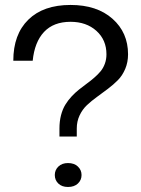

<svg xmlns="http://www.w3.org/2000/svg" viewBox="-20 -742 565 768"><path d="M252 5.9Q227.5 5.9 213.4 -7.8Q199.2 -21.5 199.2 -42Q199.2 -62 213.6 -75.9Q228 -89.8 252 -89.8Q276.9 -89.8 291.5 -75.9Q306.2 -62 306.2 -42Q306.2 -21.5 291.5 -7.8Q276.9 5.9 252 5.9ZM287.1 -195.8H217.8V-228Q217.8 -256.8 224.1 -281.2Q230.5 -305.7 241.5 -323.5Q252.4 -341.3 266.6 -356.4Q280.8 -371.6 296.1 -383.8Q311.5 -396 327.1 -407.5Q342.8 -418.9 356.9 -431.2Q371.1 -443.4 382.1 -456.5Q393.1 -469.7 399.4 -487.1Q405.8 -504.4 405.8 -524.9Q405.8 -582.5 365.5 -618.7Q325.2 -654.8 262.2 -654.8Q194.3 -654.8 156.2 -614.3Q118.2 -573.7 110.8 -499H33.2Q33.2 -604.5 93.3 -663.3Q153.3 -722.2 262.2 -722.2Q367.7 -722.2 429.9 -667Q492.2 -611.8 492.2 -524.9Q492.2 -493.2 481 -466.6Q469.7 -439.9 451.7 -421.6Q433.6 -403.3 411.6 -386.7Q389.6 -370.1 367.7 -354.2Q345.7 -338.4 327.6 -321.3Q309.6 -304.2 298.3 -280.3Q287.1 -256.3 287.1 -228Z"/></svg>

Font: Creato Display
Style: Regular
Weight: 400
Version: Version 1.000